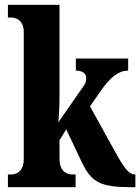

<svg xmlns="http://www.w3.org/2000/svg" viewBox="-20 -780 585 800"><path d="M13 0H295V-53H281C264 -53 228 -61 228 -118V-196L256 -241L320 -106C362 -17 400 0 533 0H544V-53H541C518 -53 496 -82 465 -138L355 -337L399 -400C440 -460 476 -486 514 -486V-536H296V-486C322 -486 339 -474 339 -457C339 -449 340 -435 323 -414L223 -270C225 -282 228 -343 228 -378V-760H13V-707H25C42 -707 79 -700 79 -646V-118C79 -60 43 -53 25 -53H13Z"/></svg>

Font: Noto Serif Bengali ExtraCondensed ExtraBold
Style: Regular
Weight: 800
Width: 2
Designer: Juan Bruce, Universal Thirst, Indian Type Foundry and the Monotype Design Team.
Foundry: Monotype Imaging Inc.
Version: Version 2.003